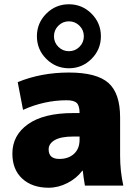

<svg xmlns="http://www.w3.org/2000/svg" viewBox="-20 -870 651 900"><path d="M323 -340H353Q353 -374 340 -387Q327 -400 293 -400Q188 -400 88 -355L63 -485Q173 -530 303 -530Q433 -530 488 -481.5Q543 -433 543 -320V-140Q543 -68 558 0H378Q372 -34 368 -70H366Q339 -34 296 -12Q253 10 208 10Q131 10 84.5 -32.5Q38 -75 38 -150Q38 -236 111.5 -288Q185 -340 323 -340ZM409 -806Q453 -762 453 -700Q453 -638 409 -594Q365 -550 303 -550Q241 -550 197 -594Q153 -638 153 -700Q153 -762 197 -806Q241 -850 303 -850Q365 -850 409 -806ZM352.5 -650.5Q373 -671 373 -700Q373 -729 352.5 -749.5Q332 -770 303 -770Q274 -770 253.5 -749.5Q233 -729 233 -700Q233 -671 253.5 -650.5Q274 -630 303 -630Q332 -630 352.5 -650.5ZM208 -170Q208 -125 258 -125Q301 -125 327 -149Q353 -173 353 -215V-230H323Q266 -230 237 -213.5Q208 -197 208 -170Z"/></svg>

Font: M PLUS 1p Black
Style: Regular
Weight: 900
Version: Version 1.061